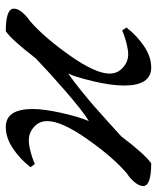

<svg xmlns="http://www.w3.org/2000/svg" viewBox="39 -570 533 651"><g transform="rotate(90 305.5 -244.5)"><path d="M229 -209Q255.4 -227.1 288.6 -254.2Q321.8 -281.2 339.8 -296.9Q357.9 -312.5 398.2 -349.1Q438.5 -385.7 442.4 -389.2Q502.9 -469.2 533.7 -490.7Q610.8 -490.7 610.8 -463.4Q610.8 -450.2 597.7 -434.3Q584.5 -418.5 568.4 -408.7Q512.7 -360.8 451.7 -273.9Q390.6 -187 390.6 -138.2Q390.6 -110.8 410.4 -93.3Q430.2 -75.7 455.1 -75.7Q470.2 -75.7 490.5 -80.8Q510.7 -85.9 523.4 -90.8L536.1 -96.2L546.9 -81.5Q520 -46.4 483.6 -22Q447.3 2.4 410.6 2.4Q349.6 2.4 349.6 -88.9Q349.6 -127 362.8 -186.3Q376 -245.6 390.6 -279.3Q357.4 -259.3 291.7 -202.4Q226.1 -145.5 177.7 -99.1Q114.7 -17.1 85.9 2.4Q9.3 2.4 9.3 -24.9Q9.3 -39.1 22.5 -54.2Q35.6 -69.3 51.3 -79.6Q106.9 -127.9 168.2 -214.8Q229.5 -301.8 229.5 -349.6Q229.5 -377 209.2 -394.8Q189 -412.6 164.6 -412.6Q149.4 -412.6 129.2 -407.5Q108.9 -402.3 96.2 -397.5L83.5 -392.1L73.2 -406.7Q100.6 -441.9 136.5 -466.3Q172.4 -490.7 209 -490.7Q270 -490.7 270 -398.4Q270 -354.5 254.9 -291.5Q239.7 -228.5 229 -209Z"/></g></svg>

Font: Flanker
Style: Italic
Weight: 400
Italic angle: -12°
Designer: Flanker
Version: Version 2.027